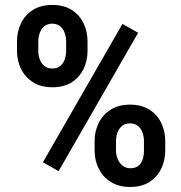

<svg xmlns="http://www.w3.org/2000/svg" viewBox="-20 -741 728 771"><path d="M48.3 -536.6V-574.2Q48.3 -614.7 64.5 -647.9Q80.6 -681.2 112.3 -701.2Q144 -721.2 189.5 -721.2Q236.3 -721.2 267.8 -701.2Q299.3 -681.2 315.4 -647.9Q331.5 -614.7 331.5 -574.2V-536.6Q331.5 -497.1 315.4 -463.9Q299.3 -430.7 268.1 -410.6Q236.8 -390.6 190.4 -390.6Q144.5 -390.6 112.8 -410.6Q81.1 -430.7 64.7 -463.9Q48.3 -497.1 48.3 -536.6ZM133.8 -574.2V-536.6Q133.8 -518.6 139.9 -502.2Q146 -485.8 158.7 -475.8Q171.4 -465.8 190.4 -465.8Q209.5 -465.8 221.7 -475.8Q233.9 -485.8 239.7 -502.2Q245.6 -518.6 245.6 -536.6V-574.2Q245.6 -592.8 239.5 -609.4Q233.4 -626 220.9 -636Q208.5 -646 189.5 -646Q170.9 -646 158.4 -636Q146 -626 139.9 -609.4Q133.8 -592.8 133.8 -574.2ZM359.9 -136.7V-174.3Q359.9 -214.4 376.5 -247.6Q393.1 -280.8 424.8 -300.8Q456.5 -320.8 502 -320.8Q548.3 -320.8 579.8 -300.8Q611.3 -280.8 627.4 -247.6Q643.6 -214.4 643.6 -174.3V-136.7Q643.6 -96.7 627.4 -63.5Q611.3 -30.3 580.1 -10.3Q548.8 9.8 502.9 9.8Q457 9.8 425 -10.3Q393.1 -30.3 376.5 -63.5Q359.9 -96.7 359.9 -136.7ZM445.8 -174.3V-136.7Q445.8 -118.2 452.9 -101.8Q460 -85.4 472.7 -75.4Q485.4 -65.4 502.9 -65.4Q523.9 -65.4 536.1 -75.4Q548.3 -85.4 553.2 -101.8Q558.1 -118.2 558.1 -136.7V-174.3Q558.1 -192.9 552 -209.2Q545.9 -225.6 533.4 -235.6Q521 -245.6 502 -245.6Q482.9 -245.6 470.5 -235.6Q458 -225.6 451.9 -209.2Q445.8 -192.9 445.8 -174.3ZM534.7 -609.4 215.3 -53.7 152.3 -89.4 471.7 -645Z"/></svg>

Font: Roboto SemiCondensed SemiBold
Style: Regular
Weight: 600
Width: 4
Designer: Christian Robertson
Foundry: Google
Version: Version 3.009; 2024